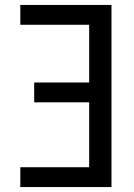

<svg xmlns="http://www.w3.org/2000/svg" viewBox="-20 -755 540 775"><path d="M62 0V-80H340V-342H118V-422H340V-655H62V-735H430V0Z"/></svg>

Font: Iosevka Curly Medium
Style: Regular
Weight: 500
Monospace: yes
Designer: Belleve Invis
Foundry: Belleve Invis
Version: Version 22.1.2; ttfautohint (v1.8.4)